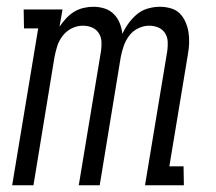

<svg xmlns="http://www.w3.org/2000/svg" viewBox="-20 -548 640 568"><path d="M524 0H409L475 -398Q477 -413 476 -426.5Q475 -440 467.5 -451Q460 -462 447.5 -467Q435 -472 421 -472Q405 -472 388.5 -464Q372 -456 361.5 -441.5Q351 -427 345.5 -410.5Q340 -394 337 -378L275 0H213L279 -398Q281 -413 280 -426.5Q279 -440 271.5 -451Q264 -462 251.5 -467Q239 -472 225 -472Q208 -472 192 -464Q176 -456 165 -441.5Q154 -427 149 -410.5Q144 -394 141 -378L79 0H16L93 -464H51L50 -520H165L156 -469Q165 -482 175.5 -493.5Q186 -505 199 -513Q212 -521 227 -524.5Q242 -528 256 -528Q273 -528 289 -523Q305 -518 316.5 -506.5Q328 -495 334 -480Q340 -465 342 -448Q350 -465 361 -480Q372 -495 386 -506.5Q400 -518 418 -523Q436 -528 453 -528Q469 -528 485 -523.5Q501 -519 511.5 -508.5Q522 -498 528.5 -483.5Q535 -469 537.5 -453.5Q540 -438 539.5 -421.5Q539 -405 536 -388L481 -56H523Z"/></svg>

Font: Iosevka HT Light Extended
Style: Italic
Weight: 300
Width: 7
Italic angle: -9°
Monospace: yes
Designer: Belleve Invis
Foundry: Belleve Invis
Version: Version 32.3.0; ttfautohint (v1.8.4)